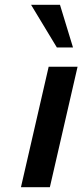

<svg xmlns="http://www.w3.org/2000/svg" viewBox="-20 -777 342 797"><path d="M283 -580 229 -757H109L216 -580ZM187 0 302 -500H182L67 0Z"/></svg>

Font: Perun SemiBold Italic
Style: Regular
Weight: 400
Italic angle: -12°
Foundry: Copyright (c) Stefan Peev, Context Ltd, 2016
Version: Version 1.026